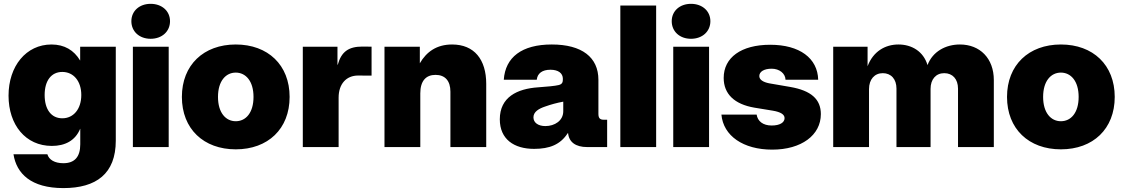

<svg xmlns="http://www.w3.org/2000/svg" viewBox="-20 -756 5774 987"><path d="M305.7 210.9C474.6 210.9 575.2 137.2 575.2 -33.2V-515.6H392.1V-445.3H391.6C360.4 -497.6 311.5 -527.3 244.6 -527.3C114.7 -527.3 23.9 -416.5 23.9 -264.2C23.9 -114.3 111.3 -5.9 246.6 -5.9C314 -5.9 366.7 -32.7 392.1 -93.8H392.6V-14.2C392.6 50.8 363.3 83 305.7 83C260.7 83 231.4 64.9 223.6 37.1H49.3C64.9 136.2 139.2 210.9 305.7 210.9ZM300.3 -147.9C243.2 -147.9 209.5 -193.8 209.5 -267.6C209.5 -340.8 243.2 -386.2 300.3 -386.2C357.4 -386.2 397.9 -339.8 397.9 -267.6C397.9 -194.8 357.4 -147.9 300.3 -147.9Z M663.1 0H847.2V-515.6H663.1ZM754.4 -556.6C812.5 -556.6 854 -594.2 854 -647C854 -699.2 812.5 -736.3 754.4 -736.3C696.3 -736.3 655.3 -699.2 655.3 -647C655.3 -594.2 696.3 -556.6 754.4 -556.6Z M1191.9 11.7C1357.4 11.7 1468.8 -93.3 1468.8 -257.8C1468.8 -421.9 1357.4 -527.3 1191.9 -527.3C1026.9 -527.3 915 -421.9 915 -257.8C915 -93.3 1026.9 11.7 1191.9 11.7ZM1191.9 -132.8C1140.6 -132.8 1100.6 -176.3 1100.6 -257.8C1100.6 -339.4 1140.6 -382.8 1191.9 -382.8C1243.2 -382.8 1283.2 -339.4 1283.2 -257.8C1283.2 -176.3 1243.7 -132.8 1191.9 -132.8Z M1536.6 0H1720.7V-253.9C1720.7 -324.7 1760.3 -367.7 1820.8 -367.7L1890.1 -367.2V-516.1L1842.8 -516.6C1772.5 -516.6 1734.9 -490.7 1716.3 -423.3H1714.8V-515.6H1536.6Z M2140.6 -276.4C2140.6 -340.3 2169.9 -371.1 2218.8 -371.1C2268.1 -371.1 2295.4 -340.3 2295.4 -284.7V0H2479.5V-324.7C2479.5 -450.2 2418 -527.3 2304.2 -527.3C2224.6 -527.3 2172.4 -489.7 2138.2 -430.7V-515.6H1956.5V0H2140.6Z M2725.6 9.3C2805.2 9.3 2860.8 -12.7 2898.4 -71.3H2900.4C2904.8 -25.4 2939.5 0 2998 0H3101.1V-140.6H3082.5C3064 -140.6 3056.2 -149.4 3056.2 -170.4V-345.7C3056.2 -461.4 2971.7 -527.3 2816.4 -527.3C2662.1 -527.3 2577.6 -461.4 2569.8 -346.2H2739.3C2742.7 -378.9 2767.6 -397.5 2809.6 -397.5C2849.1 -397.5 2873.5 -380.4 2873.5 -350.6C2873.5 -334.5 2871.6 -323.7 2852.1 -318.8C2833.5 -314 2788.6 -310.1 2746.1 -307.1C2638.7 -299.8 2549.3 -256.8 2549.3 -142.6C2549.3 -40.5 2622.1 9.3 2725.6 9.3ZM2783.7 -107.9C2747.6 -107.9 2722.2 -124.5 2722.2 -152.8C2722.2 -181.6 2750.5 -197.8 2782.7 -208.5C2813 -219.2 2841.8 -227.1 2875.5 -233.4V-184.1C2875.5 -135.7 2831.5 -107.9 2783.7 -107.9Z M3353 -727.5H3168.9V0H3353Z M3440.9 0H3625V-515.6H3440.9ZM3532.2 -556.6C3590.3 -556.6 3631.8 -594.2 3631.8 -647C3631.8 -699.2 3590.3 -736.3 3532.2 -736.3C3474.1 -736.3 3433.1 -699.2 3433.1 -647C3433.1 -594.2 3474.1 -556.6 3532.2 -556.6Z M3949.7 13.2C4099.6 13.2 4199.7 -61 4199.7 -169.4C4199.7 -246.1 4149.4 -290.5 4042 -309.1L3934.6 -327.6C3901.9 -334 3883.3 -346.7 3883.3 -365.2C3883.3 -386.7 3906.2 -402.8 3946.8 -402.8C3986.8 -402.8 4017.1 -378.4 4018.1 -346.2H4186C4183.1 -457 4090.3 -525.9 3939.5 -525.9C3789.6 -525.9 3700.2 -460 3700.2 -355.5C3700.2 -272.9 3755.4 -220.2 3857.9 -202.6L3953.1 -187C3993.2 -180.2 4013.2 -167.5 4013.2 -148.9C4013.2 -126 3988.8 -110.8 3946.8 -110.8C3901.9 -110.8 3874.5 -133.3 3869.6 -167H3688.5C3698.2 -57.6 3800.8 13.2 3949.7 13.2Z M4263.2 0H4447.3V-297.9C4447.3 -348.6 4476.1 -379.9 4518.1 -379.9C4561 -379.9 4588.4 -349.1 4588.4 -300.8V0H4763.7V-299.3C4763.7 -348.1 4791 -379.9 4834 -379.9C4876.5 -379.9 4904.8 -350.1 4904.8 -300.3V0H5088.9V-344.2C5088.9 -456.5 5017.1 -527.3 4914.6 -527.3C4841.3 -527.3 4774.4 -491.2 4748 -421.4C4727.1 -491.7 4667 -527.3 4598.6 -527.3C4530.8 -527.3 4468.8 -492.2 4439.9 -415.5V-515.6H4263.2Z M5433.6 11.7C5599.1 11.7 5710.4 -93.3 5710.4 -257.8C5710.4 -421.9 5599.1 -527.3 5433.6 -527.3C5268.6 -527.3 5156.7 -421.9 5156.7 -257.8C5156.7 -93.3 5268.6 11.7 5433.6 11.7ZM5433.6 -132.8C5382.3 -132.8 5342.3 -176.3 5342.3 -257.8C5342.3 -339.4 5382.3 -382.8 5433.6 -382.8C5484.9 -382.8 5524.9 -339.4 5524.9 -257.8C5524.9 -176.3 5485.4 -132.8 5433.6 -132.8Z"/></svg>

Font: Raveo Display Display ExtraBold
Style: Regular
Weight: 800
Designer: Jakub Foglar, Rasmus Andersson (Inter)
Foundry: Jakubfoglar.com
Version: Version 1.100;Glyphs 3.2.3 (3260)